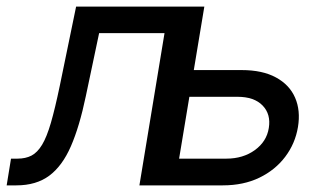

<svg xmlns="http://www.w3.org/2000/svg" viewBox="-43 -559 981 579"><path d="M-22.9 0 -9.8 -80.6H9.8Q34.2 -80.6 52 -89.8Q69.8 -99.1 84 -122.6Q98.1 -146 110.6 -189Q123 -231.9 137.2 -299.8L186.5 -539.1H553.7L464.4 0H377.4L453.1 -459H255.9L215.8 -269Q196.8 -177.7 170.9 -118.2Q145 -58.6 105.7 -29.3Q66.4 0 6.3 0ZM528.3 -347.7H685.5Q748.5 -347.7 789.3 -325.4Q830.1 -303.2 846.9 -264.4Q863.8 -225.6 855.5 -175.8Q847.2 -126 817.1 -86.2Q787.1 -46.4 739.3 -23.2Q691.4 0 628.9 0H397L486.3 -539.1H573.2L497.1 -80.6H639.6Q689.9 -80.6 725.6 -106.4Q761.2 -132.3 767.6 -172.9Q774.4 -214.4 749 -240.7Q723.6 -267.1 673.3 -267.1H514.6Z"/></svg>

Font: Inter 18pt
Style: Italic
Weight: 400
Italic angle: -9.3988°
Designer: Rasmus Andersson
Foundry: rsms
Version: Version 4.001;git-66647c0bb